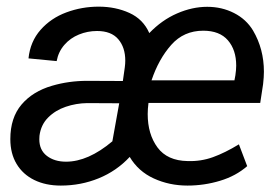

<svg xmlns="http://www.w3.org/2000/svg" viewBox="-20 -559 859 589"><path d="M738.3 -49.3Q703.6 -19 655 -4.4Q606.4 10.3 555.2 10.3Q499.5 10.3 451.9 -11.5Q404.3 -33.2 377.9 -77.6Q337.4 -34.2 282.7 -12Q228 10.3 166.5 10.3Q120.1 10.3 85.2 -6.8Q50.3 -23.9 31 -55.9Q11.7 -87.9 11.7 -132.3Q11.7 -197.8 46.1 -238.3Q80.6 -278.8 139.6 -295.9Q190.9 -311 247.1 -311L356.9 -310.5L362.8 -352.1Q364.3 -363.3 364.3 -373Q364.3 -413.6 342.8 -438.7Q321.3 -463.9 277.8 -463.9Q248.5 -463.9 222.2 -453.1Q195.8 -442.4 177.5 -421.4Q159.2 -400.4 153.8 -371.6L67.4 -379.9Q72.8 -431.6 104.5 -467.5Q136.2 -503.4 183.6 -521Q231 -538.6 282.7 -538.6Q334.5 -538.6 377 -519.3Q419.4 -500 438 -457.5Q476.6 -497.6 523.2 -517.8Q569.8 -538.1 615.7 -538.1Q660.6 -538.1 698 -519Q735.4 -500 756.3 -465.3Q789.6 -408.7 789.6 -338.9Q789.6 -322.8 787.1 -300.8L778.3 -243.2H435.5Q433.1 -224.6 433.1 -209Q433.1 -147.5 463.1 -106.7Q493.2 -65.9 555.7 -64.9Q596.2 -63.5 633.3 -76.9Q670.4 -90.3 712.9 -116.2ZM444.8 -312.5H699.2L702.1 -328.1Q704.6 -345.2 704.6 -357.9Q704.6 -405.8 679.2 -435.3Q653.8 -464.8 603.5 -464.8Q543.9 -464.8 505.4 -421.4Q466.8 -377.9 444.8 -312.5ZM324.7 -125.5 345.7 -242.2 247.1 -242.7Q213.4 -242.2 181.6 -231.4Q149.9 -220.7 127.7 -198.5Q105.5 -176.3 101.1 -142.6Q100.6 -138.7 100.6 -131.8Q100.6 -98.6 123.8 -80.8Q147 -63 182.6 -63Q250.5 -63 324.7 -125.5Z"/></svg>

Font: Mardoto
Style: Italic
Weight: 400
Italic angle: -12°
Designer: Christian Robertson, Vahan Hovhannisyan
Foundry: Google
Version: Version 1.000